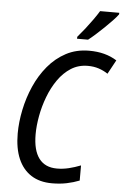

<svg xmlns="http://www.w3.org/2000/svg" viewBox="-62 -988 675 1042"><g transform="rotate(5 275.5 -467.0)"><path d="M261.2 9.8Q193.8 9.8 147.5 -20Q101.1 -49.8 76.9 -106.2Q52.7 -162.6 52.7 -243.2Q52.7 -305.7 66.7 -373Q80.6 -440.4 108.2 -502.9Q135.7 -565.4 177.5 -615.5Q219.2 -665.5 274.9 -695.1Q330.6 -724.6 400.4 -724.6Q445.3 -724.6 482.4 -714.8Q519.5 -705.1 551.3 -685.1L509.8 -608.9Q486.3 -624.5 459.5 -633.3Q432.6 -642.1 400.4 -642.1Q349.1 -642.1 308.8 -616.5Q268.6 -590.8 238.8 -548.1Q209 -505.4 189.2 -453.1Q169.4 -400.9 159.7 -347.4Q149.9 -293.9 149.9 -247.6Q149.9 -160.6 183.1 -116.5Q216.3 -72.3 280.8 -72.3Q313.5 -72.3 345.7 -80.1Q377.9 -87.9 410.2 -100.6V-18.1Q377.9 -5.4 341.3 2.2Q304.7 9.8 261.2 9.8ZM328.6 -783.7 329.1 -794.4Q349.1 -817.4 369.4 -843.3Q389.6 -869.1 408.2 -895.3Q426.8 -921.4 440.4 -943.8H544.9L544.4 -935.1Q534.2 -920.9 514.9 -900.6Q495.6 -880.4 472.7 -858.2Q449.7 -835.9 427.5 -816.2Q405.3 -796.4 388.7 -783.7Z"/></g></svg>

Font: Open Sans SemiCondensed Medium
Style: Italic
Weight: 500
Width: 4
Italic angle: -12°
Designer: Monotype Design Team
Foundry: Monotype Imaging Inc.
Version: Version 3.000